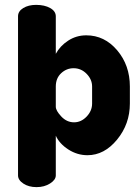

<svg xmlns="http://www.w3.org/2000/svg" viewBox="-20 -768 569 788"><path d="M128 -748Q163 -748 186 -735Q209 -722 209 -701V-547Q226 -579 259.5 -601Q293 -623 334 -623Q409 -623 461 -561.5Q513 -500 513 -413V-343Q513 -259 460.5 -195Q408 -131 339 -131Q297 -131 260.5 -154.5Q224 -178 209 -211V-48Q209 -30 185.5 -15Q162 0 130 0Q98 0 76 -14.5Q54 -29 54 -48V-701Q54 -722 75.5 -735Q97 -748 128 -748ZM358 -343V-413Q358 -442 335.5 -465Q313 -488 282 -488Q253 -488 231 -467.5Q209 -447 209 -413V-330Q209 -314 231.5 -290Q254 -266 284 -266Q313 -266 335.5 -289.5Q358 -313 358 -343Z"/></svg>

Font: Dosis
Style: ExtraBold
Weight: 800
Designer: EdgarTolentino, PabloImpallari, IginoMarini
Foundry: EdgarTolentino, PabloImpallari, IginoMarini
Version: Version 1.007